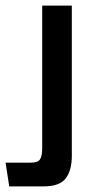

<svg xmlns="http://www.w3.org/2000/svg" viewBox="-57 -490 313 687"><path d="M-24 177 -37 92H53Q78 92 86 80.5Q94 69 94 39V-470H200V67Q200 120 178 148.5Q156 177 98 177Z"/></svg>

Font: Smooch Sans
Style: Bold
Weight: 700
Designer: Robert E. Leuschke
Foundry: Robert E. Leuschke
Version: Version 1.010